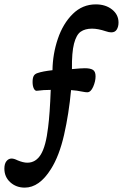

<svg xmlns="http://www.w3.org/2000/svg" viewBox="-40 -663 572 878"><path d="M-20 108Q-20 86 -10.5 74Q-1 62 13 62Q24 62 40 70Q66 81 85 81Q124 81 147 43Q170 5 180 -81Q188 -142 192 -252Q159 -252 130 -248Q121 -246 115 -257.5Q109 -269 109 -288Q109 -306 114 -315.5Q119 -325 132 -329Q155 -337 200 -342Q201 -416 224.5 -485.5Q248 -555 292.5 -599Q337 -643 398 -643Q443 -643 472.5 -619.5Q502 -596 502 -560Q502 -541 494 -528Q486 -515 469 -515Q458 -515 444 -520Q408 -532 381 -532Q349 -532 329 -518Q309 -504 298.5 -463.5Q288 -423 289 -347Q331 -351 348 -351Q373 -351 385 -343.5Q397 -336 397 -314Q397 -291 386 -266Q375 -241 359 -241Q351 -241 336 -244Q313 -249 285 -251Q275 -143 253 -46.5Q231 50 193 110Q140 195 73 195Q34 195 7 170.5Q-20 146 -20 108Z"/></svg>

Font: AkayaTelivigala
Style: Regular
Weight: 400
Designer: Vaishnavi Murthy Yerkadithaya ( vaishnavimurthy@gmail.com ), Juan Luis Blanco Aristondo ( juan@blancoletters.com )
Version: Version 1.000